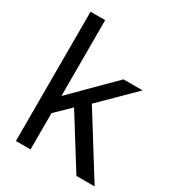

<svg xmlns="http://www.w3.org/2000/svg" viewBox="-173 -819 840 921"><g transform="rotate(30 246.5 -358.0)"><path d="M138 -716V-296L356 -514H462L283 -337L493 0H392L218 -279L138 -201V0H57V-716Z"/></g></svg>

Font: Almarai
Style: Regular
Weight: 400
Designer: Boutros International 2019
Foundry: Created by Boutros International 2019
Version: Version 1.10